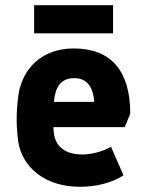

<svg xmlns="http://www.w3.org/2000/svg" viewBox="-20 -707 556 737"><path d="M287 10C346 10 409 -4 454 -34L406 -144C375 -125 329 -114 296 -114C245 -114 192 -133 186 -202C186 -208 185 -213 185 -219H459L480 -271C480 -433 408 -521 263 -521C139 -521 64 -442 50 -338C46 -305 44 -277 44 -249C44 -221 46 -195 50 -163C66 -64 153 10 287 10ZM111 -579H414V-687H111ZM187 -316C192 -373 213 -407 265 -407C322 -407 338 -362 342 -316Z"/></svg>

Font: Finlandica
Style: Bold
Weight: 700
Designer: Niklas Ekholm, Juho Hiilivirta, Jaakko Suomalainen
Foundry: Helsinki Type Studio
Version: Version 2.000;Glyphs 3.2 (3202)